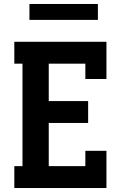

<svg xmlns="http://www.w3.org/2000/svg" viewBox="-20 -945 640 965"><path d="M52 0V-110H93V-625H52V-735H515V-548H409V-625H225V-437H423V-327H225V-110H409V-187H515V0ZM128 -845V-925H472V-845Z"/></svg>

Font: Iosevka Etoile Extrabold
Style: Regular
Weight: 800
Designer: Belleve Invis
Foundry: Belleve Invis
Version: Version 22.1.2; ttfautohint (v1.8.4)